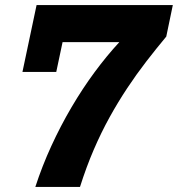

<svg xmlns="http://www.w3.org/2000/svg" viewBox="-20 -741 705 761"><path d="M120 0Q147 -83 183.5 -162.5Q220 -242 263.5 -316Q307 -390 355 -455Q403 -520 453 -574H228L203 -456H69L125 -721H665L639 -596Q599 -548 560 -497.5Q521 -447 484.5 -392Q448 -337 414.5 -276.5Q381 -216 351.5 -147.5Q322 -79 297 0Z"/></svg>

Font: Mona Sans ExtraLight ExtraBold
Style: Italic
Weight: 800
Italic angle: -11.6951°
Version: Version 2.000